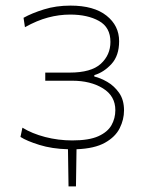

<svg xmlns="http://www.w3.org/2000/svg" viewBox="-20 -524 520 685"><path d="M224.5 141Q224 108 223.5 75Q223 42 222.5 8.5Q165.5 7 120.5 -7Q75.5 -21 53 -35.5L60 -68.5Q94 -47.5 141 -35.2Q188 -23 238 -23Q297.5 -23 330.8 -38Q364 -53 377.8 -77.5Q391.5 -102 391.5 -131Q391.5 -181.5 347.2 -208.8Q303 -236 238 -236H141.5V-265H228.5Q305.5 -265 339.8 -296.5Q374 -328 374 -374.5Q374 -426.5 333.2 -449.2Q292.5 -472 230.5 -472Q191 -472 151.5 -461.5Q112 -451 69 -427L64 -460.5Q93.5 -477 136.8 -490.5Q180 -504 231.5 -504Q315 -504 360 -468.2Q405 -432.5 405 -377Q405 -325.5 377.8 -295.8Q350.5 -266 316.5 -256V-251Q338 -246 362.5 -232Q387 -218 404.8 -193Q422.5 -168 422.5 -130Q422.5 -97.5 407 -66.5Q391.5 -35.5 354.5 -14.8Q317.5 6 253 8.5Q252.5 42 252 75Q251.5 108 251 141Z"/></svg>

Font: Heraclito Thin
Style: Regular
Weight: 100
Designer: Kostas Bartsokas (font) & Cristiano Sobral (main changes)
Foundry: Kostas Bartsokas (font) & Cristiano Sobral (main changes)
Version: Version 1.00;July 8, 2020;FontCreator 13.0.0.2655 64-bit